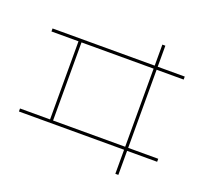

<svg xmlns="http://www.w3.org/2000/svg" viewBox="-143 -961 1285 1201"><g transform="rotate(20 500.0 -360.0)"><path d="M740 -90H40V-110H240V-630H60V-650H740V-790H760V-650H940V-630H760V-110H960V-90H760V70H740ZM740 -110V-630H260V-110Z"/></g></svg>

Font: Enso Thin
Style: Regular
Weight: 100
Designer: Coji Morishita
Foundry: UNDERFOREST DESIGN
Version: Version 1.000